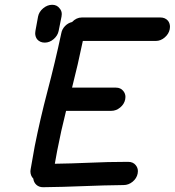

<svg xmlns="http://www.w3.org/2000/svg" viewBox="-20 -770 730 802"><path d="M160 12Q143 12 132 2Q121 -8 119 -24Q107 -36 107 -55L108 -63L125 -159Q148 -274 178 -388Q210 -509 236 -631Q239 -648 251.5 -661Q264 -674 281 -678Q299 -697 322 -697H650Q670 -697 682 -683Q690 -672 690 -658Q690 -653 689 -648Q685 -628 668 -613.5Q651 -599 631 -599H326Q306 -502 281 -404H464Q484 -404 495 -390Q504 -379 504 -365Q504 -360 503 -355Q499 -335 482 -321Q465 -307 445 -307H256Q235 -224 219 -141L209 -86Q278 -87 346 -90Q431 -94 515 -94Q536 -94 547 -80Q556 -69 556 -55Q556 -50 555 -45Q551 -25 534 -11Q517 3 496 3Q412 4 328 7.5Q244 11 160 12ZM139 -701Q143 -721 160.5 -735.5Q178 -750 198 -750Q218 -750 229 -735Q238 -725 238 -711Q238 -706 237 -701L225 -641Q221 -621 204 -606.5Q187 -592 167 -592Q147 -592 135 -606Q127 -617 127 -631Q127 -636 128 -641Z"/></svg>

Font: Bad Comic
Style: Italic
Weight: 400
Italic angle: -11°
Designer: GGBotNet
Foundry: GGBotNet
Version: 0.95